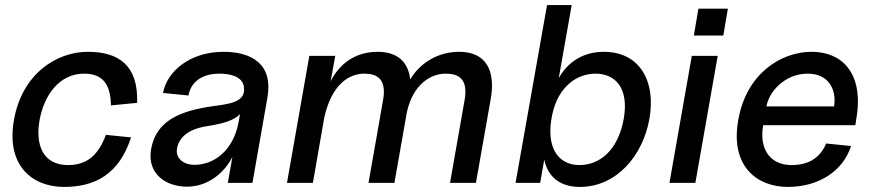

<svg xmlns="http://www.w3.org/2000/svg" viewBox="-20 -720 3464 756"><path d="M232 16C353 16 449 -33 496 -179L397 -189C368 -111 324 -70 248 -70C150 -70 118 -148 136 -248C154 -346 214 -430 311 -430C390 -430 415 -382 417 -305L520 -315C525 -463 447 -516 326 -516C202 -516 67 -429 35 -248C3 -67 108 16 232 16Z M716 15C797 15 862 -37 895 -102L877 0H974L1033 -336C1056 -466 973 -516 860 -516C727 -516 637 -438 622 -354L722 -344C731 -394 771 -430 845 -430C882 -430 933 -421 940 -380C951 -316 881 -311 819 -302C691 -284 595 -246 575 -133C558 -36 633 15 716 15ZM677 -136C685 -180 723 -212 794 -223C858 -233 903 -246 925 -271L920 -242C899 -124 820 -71 746 -71C701 -71 670 -98 677 -136Z M1809 -324 1752 0H1854L1912 -329C1933 -446 1891 -516 1788 -516C1703 -516 1633 -471 1595 -407C1588 -476 1545 -516 1467 -516C1380 -516 1317 -470 1282 -400L1300 -500H1198L1110 0H1212L1257 -258C1287 -391 1357 -430 1414 -430C1464 -430 1504 -410 1488 -324L1431 0H1533L1582 -278C1607 -391 1678 -430 1735 -430C1785 -430 1825 -410 1809 -324Z M2263 16C2409 16 2512 -109 2537 -252C2563 -395 2503 -516 2357 -516C2277 -516 2215 -476 2180 -412L2231 -700H2134L2010 0H2107L2123 -92C2136 -26 2183 16 2263 16ZM2150 -244 2154 -267C2178 -381 2253 -430 2325 -430C2398 -430 2458 -379 2436 -252C2413 -125 2339 -70 2261 -70C2190 -70 2133 -123 2150 -244Z M2616 0H2718L2806 -500H2704ZM2712 -580H2828L2846 -686H2730Z M3082 16C3202 16 3299 -45 3331 -145L3233 -155C3219 -122 3187 -70 3097 -70C3007 -70 2969 -140 2985 -227H3348L3351 -248C3384 -431 3296 -516 3176 -516C3056 -516 2919 -431 2887 -248C2854 -64 2962 16 3082 16ZM2998 -301C3007 -358 3070 -430 3160 -430C3250 -430 3274 -358 3264 -301Z"/></svg>

Font: Uncut Sans Medium
Style: Italic
Weight: 500
Italic angle: -10°
Designer: Kasper Nordkvist
Foundry: Uncut Type
Version: Version 1.111;FEAKit 1.0